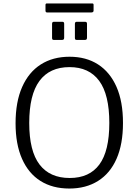

<svg xmlns="http://www.w3.org/2000/svg" viewBox="-20 -1080 802 1110"><path d="M381 10Q284 10 214.5 -33.5Q145 -77 107.5 -161.5Q70 -246 70 -367Q70 -491 108 -577Q146 -663 216 -707.5Q286 -752 382 -752Q478 -752 547 -707.5Q616 -663 653.5 -578Q691 -493 691 -369Q691 -247 654 -162.5Q617 -78 547 -34Q477 10 381 10ZM383 -51Q497 -51 554.5 -129Q612 -207 612 -369Q612 -533 553.5 -612.5Q495 -692 382 -692Q267 -692 208 -612Q149 -532 149 -369Q149 -207 208.5 -129Q268 -51 383 -51ZM351 -943V-863Q351 -855 348 -852Q345 -849 336 -849H294Q286 -849 283.5 -851.5Q281 -854 281 -861V-942Q281 -954 291 -954H341Q351 -954 351 -943ZM483 -943V-863Q483 -855 480 -852Q477 -849 468 -849H426Q418 -849 415.5 -851.5Q413 -854 413 -861V-942Q413 -954 423 -954H472Q483 -954 483 -943ZM521 -1052V-1019Q521 -1008 508 -1008H252Q247 -1008 245 -1011Q243 -1014 243 -1019V-1051Q243 -1060 250 -1060H514Q521 -1060 521 -1052Z"/></svg>

Font: Libre Franklin Thin Light
Style: Regular
Weight: 300
Version: Version 3.000